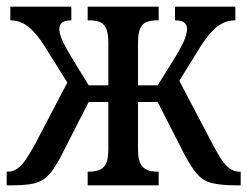

<svg xmlns="http://www.w3.org/2000/svg" viewBox="-20 -556 742 576"><path d="M0 0V-41H4Q20 -41 33.5 -51Q47 -61 59.5 -80.5Q72 -100 86 -125L198 -339L196 -286L124 -401Q103 -436 85 -456.5Q67 -477 49.5 -486Q32 -495 11 -495V-536H194V-495Q175 -495 166.5 -488.5Q158 -482 158 -469Q158 -457 165 -439.5Q172 -422 194 -385L246 -300H305V-427Q305 -457 298 -471.5Q291 -486 278 -490.5Q265 -495 247 -495H243V-536H456V-495H452Q435 -495 421.5 -490.5Q408 -486 401 -471.5Q394 -457 394 -427V-300H453L506 -385Q528 -422 534.5 -439.5Q541 -457 541 -469Q541 -482 532.5 -488.5Q524 -495 505 -495V-536H686V-495Q665 -495 647 -486Q629 -477 611 -456.5Q593 -436 572 -401L502 -288L504 -340L617 -125Q630 -100 642.5 -80.5Q655 -61 668.5 -51Q682 -41 698 -41H702V0H689Q642 0 615 -7Q588 -14 569.5 -36Q551 -58 529 -101L453 -250H394V-109Q394 -79 401.5 -65Q409 -51 422 -46Q435 -41 452 -41H456V0H243V-41H247Q264 -41 277.5 -46Q291 -51 298 -65Q305 -79 305 -109V-250H246L170 -101Q154 -69 140 -48.5Q126 -28 110 -17.5Q94 -7 71 -3.5Q48 0 13 0Z"/></svg>

Font: Noto Serif Condensed
Style: Regular
Weight: 400
Width: 3
Designer: Monotype Design Team
Foundry: Monotype Imaging Inc.
Version: Version 2.015